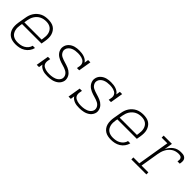

<svg xmlns="http://www.w3.org/2000/svg" viewBox="218 -1547 2564 2564"><g transform="rotate(45 1500.0 -265.0)"><path d="M252 8Q222 8 193 2Q164 -4 140.5 -19Q117 -34 100.5 -57.5Q84 -81 77 -108.5Q70 -136 70 -166Q70 -196 75 -226L94 -336Q98 -363 107 -389.5Q116 -416 132 -440.5Q148 -465 170 -484.5Q192 -504 218 -516.5Q244 -529 272 -533.5Q300 -538 327 -538Q356 -538 385 -532Q414 -526 437 -510.5Q460 -495 475.5 -471.5Q491 -448 498.5 -421Q506 -394 505.5 -364Q505 -334 500 -304L490 -246H122L117 -219Q113 -196 112.5 -172Q112 -148 117.5 -126Q123 -104 134.5 -85Q146 -66 164.5 -53.5Q183 -41 205.5 -35.5Q228 -30 252 -30Q279 -30 306.5 -35Q334 -40 359 -54Q384 -68 403 -91Q422 -114 428 -142H471Q463 -107 441 -76.5Q419 -46 387.5 -26.5Q356 -7 321 0.5Q286 8 252 8ZM454 -284 458 -311Q462 -334 462.5 -357.5Q463 -381 458 -403Q453 -425 441.5 -444Q430 -463 412 -476Q394 -489 371.5 -494.5Q349 -500 326 -500Q303 -500 280.5 -495.5Q258 -491 236.5 -480.5Q215 -470 197 -453Q179 -436 166.5 -416Q154 -396 146.5 -374Q139 -352 135 -329L128 -284Z M853 8Q830 8 807.5 5.5Q785 3 764.5 -4.5Q744 -12 726.5 -24.5Q709 -37 698 -56L689 0H646L676 -181H719L711 -136Q709 -119 712 -101.5Q715 -84 725 -71.5Q735 -59 750 -51Q765 -43 781 -38.5Q797 -34 814.5 -32Q832 -30 849 -30Q866 -30 883 -31.5Q900 -33 916.5 -36.5Q933 -40 949.5 -46.5Q966 -53 980.5 -63.5Q995 -74 1005.5 -89Q1016 -104 1019 -121Q1022 -142 1015 -160.5Q1008 -179 995 -192.5Q982 -206 965 -215Q948 -224 930 -230Q912 -236 893 -241.5Q874 -247 855.5 -253Q837 -259 819.5 -267Q802 -275 786 -285.5Q770 -296 757 -310Q744 -324 735.5 -340.5Q727 -357 723 -376.5Q719 -396 723 -416Q726 -436 736 -455Q746 -474 761.5 -488.5Q777 -503 795.5 -513Q814 -523 834 -528.5Q854 -534 873.5 -536Q893 -538 913 -538Q937 -538 960.5 -535Q984 -532 1006 -524.5Q1028 -517 1046.5 -504Q1065 -491 1077 -472L1086 -530H1129L1099 -349H1056L1064 -394Q1067 -411 1063.5 -428Q1060 -445 1050 -458Q1040 -471 1025.5 -479Q1011 -487 995 -491.5Q979 -496 961.5 -498Q944 -500 927 -500Q927 -500 926.5 -500Q926 -500 926 -500Q902 -500 877.5 -496.5Q853 -493 829.5 -483Q806 -473 787.5 -453.5Q769 -434 765 -409Q761 -389 768 -370.5Q775 -352 787.5 -338Q800 -324 817.5 -315.5Q835 -307 853 -300.5Q871 -294 890 -288.5Q909 -283 927 -277Q945 -271 963 -263.5Q981 -256 996.5 -245.5Q1012 -235 1025.5 -221Q1039 -207 1047.5 -190.5Q1056 -174 1060 -154.5Q1064 -135 1061 -115Q1057 -94 1045.5 -74Q1034 -54 1016.5 -39.5Q999 -25 978.5 -15.5Q958 -6 937 -1Q916 4 895 6Q874 8 853 8Z M1453 8Q1430 8 1407.5 5.5Q1385 3 1364.5 -4.5Q1344 -12 1326.5 -24.5Q1309 -37 1298 -56L1289 0H1246L1276 -181H1319L1311 -136Q1309 -119 1312 -101.5Q1315 -84 1325 -71.5Q1335 -59 1350 -51Q1365 -43 1381 -38.5Q1397 -34 1414.5 -32Q1432 -30 1449 -30Q1466 -30 1483 -31.5Q1500 -33 1516.5 -36.5Q1533 -40 1549.5 -46.5Q1566 -53 1580.5 -63.5Q1595 -74 1605.5 -89Q1616 -104 1619 -121Q1622 -142 1615 -160.5Q1608 -179 1595 -192.5Q1582 -206 1565 -215Q1548 -224 1530 -230Q1512 -236 1493 -241.5Q1474 -247 1455.5 -253Q1437 -259 1419.5 -267Q1402 -275 1386 -285.5Q1370 -296 1357 -310Q1344 -324 1335.5 -340.5Q1327 -357 1323 -376.5Q1319 -396 1323 -416Q1326 -436 1336 -455Q1346 -474 1361.5 -488.5Q1377 -503 1395.5 -513Q1414 -523 1434 -528.5Q1454 -534 1473.5 -536Q1493 -538 1513 -538Q1537 -538 1560.5 -535Q1584 -532 1606 -524.5Q1628 -517 1646.5 -504Q1665 -491 1677 -472L1686 -530H1729L1699 -349H1656L1664 -394Q1667 -411 1663.5 -428Q1660 -445 1650 -458Q1640 -471 1625.5 -479Q1611 -487 1595 -491.5Q1579 -496 1561.5 -498Q1544 -500 1527 -500Q1527 -500 1526.5 -500Q1526 -500 1526 -500Q1502 -500 1477.5 -496.5Q1453 -493 1429.5 -483Q1406 -473 1387.5 -453.5Q1369 -434 1365 -409Q1361 -389 1368 -370.5Q1375 -352 1387.5 -338Q1400 -324 1417.5 -315.5Q1435 -307 1453 -300.5Q1471 -294 1490 -288.5Q1509 -283 1527 -277Q1545 -271 1563 -263.5Q1581 -256 1596.5 -245.5Q1612 -235 1625.5 -221Q1639 -207 1647.5 -190.5Q1656 -174 1660 -154.5Q1664 -135 1661 -115Q1657 -94 1645.5 -74Q1634 -54 1616.5 -39.5Q1599 -25 1578.5 -15.5Q1558 -6 1537 -1Q1516 4 1495 6Q1474 8 1453 8Z M2052 8Q2022 8 1993 2Q1964 -4 1940.5 -19Q1917 -34 1900.5 -57.5Q1884 -81 1877 -108.5Q1870 -136 1870 -166Q1870 -196 1875 -226L1894 -336Q1898 -363 1907 -389.5Q1916 -416 1932 -440.5Q1948 -465 1970 -484.5Q1992 -504 2018 -516.5Q2044 -529 2072 -533.5Q2100 -538 2127 -538Q2156 -538 2185 -532Q2214 -526 2237 -510.5Q2260 -495 2275.5 -471.5Q2291 -448 2298.5 -421Q2306 -394 2305.5 -364Q2305 -334 2300 -304L2290 -246H1922L1917 -219Q1913 -196 1912.5 -172Q1912 -148 1917.5 -126Q1923 -104 1934.5 -85Q1946 -66 1964.5 -53.5Q1983 -41 2005.5 -35.5Q2028 -30 2052 -30Q2079 -30 2106.5 -35Q2134 -40 2159 -54Q2184 -68 2203 -91Q2222 -114 2228 -142H2271Q2263 -107 2241 -76.5Q2219 -46 2187.5 -26.5Q2156 -7 2121 0.5Q2086 8 2052 8ZM2254 -284 2258 -311Q2262 -334 2262.5 -357.5Q2263 -381 2258 -403Q2253 -425 2241.5 -444Q2230 -463 2212 -476Q2194 -489 2171.5 -494.5Q2149 -500 2126 -500Q2103 -500 2080.5 -495.5Q2058 -491 2036.5 -480.5Q2015 -470 1997 -453Q1979 -436 1966.5 -416Q1954 -396 1946.5 -374Q1939 -352 1935 -329L1928 -284Z M2433 0V-38H2545L2620 -492H2513V-530H2669L2650 -413Q2663 -440 2681.5 -463.5Q2700 -487 2724 -504.5Q2748 -522 2776 -530Q2804 -538 2832 -538Q2849 -538 2865.5 -536.5Q2882 -535 2896 -528.5Q2910 -522 2920 -510Q2930 -498 2933 -482.5Q2936 -467 2934.5 -450Q2933 -433 2930 -417H2887Q2890 -433 2890.5 -449.5Q2891 -466 2882.5 -479Q2874 -492 2858.5 -496Q2843 -500 2826 -500Q2801 -500 2776 -493.5Q2751 -487 2729 -472.5Q2707 -458 2689.5 -437.5Q2672 -417 2660 -393.5Q2648 -370 2641 -345.5Q2634 -321 2630 -297L2587 -38H2716V0Z"/></g></svg>

Font: Iosevka Slab XLtExObl
Style: Regular
Weight: 200
Width: 7
Italic angle: -9°
Monospace: yes
Designer: Belleve Invis
Foundry: Belleve Invis
Version: Version 11.1.1; ttfautohint (v1.8.3)